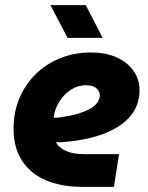

<svg xmlns="http://www.w3.org/2000/svg" viewBox="-20 -730 578 750"><path d="M301 0Q223 0 162.5 -24.5Q102 -49 67.5 -100Q33 -151 33 -227Q33 -292 56 -346.5Q79 -401 120 -441Q161 -481 216 -503Q271 -525 335 -525Q394 -525 436.5 -505.5Q479 -486 502 -452.5Q525 -419 525 -379Q525 -329 501 -292.5Q477 -256 435.5 -231.5Q394 -207 339.5 -193Q285 -179 224 -175Q216 -174 210 -174Q204 -174 198 -175Q210 -153 237 -140.5Q264 -128 308 -128H445L425 0ZM190 -270Q192 -270 194.5 -270Q197 -270 201 -270Q252 -276 285 -286Q318 -296 336.5 -308Q355 -320 362.5 -333Q370 -346 370 -357Q370 -373 357 -385Q344 -397 317 -397Q282 -397 254 -377.5Q226 -358 209.5 -329.5Q193 -301 190 -273Q190 -272 190 -271.5Q190 -271 190 -270ZM244 -582 177 -710H315L381 -582Z"/></svg>

Font: MuseoModerno Thin
Style: Bold Italic
Weight: 700
Italic angle: -9°
Version: Version 1.003